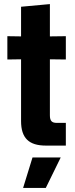

<svg xmlns="http://www.w3.org/2000/svg" viewBox="-20 -712 368 939"><path d="M204 0H302V-111H258C234 -111 224 -120 224 -148V-422L302 -421V-535L224 -534V-692L83 -679V-534L16 -535V-421L83 -422V-120C83 -37 121 0 204 0ZM93 207H204L277 58H139Z"/></svg>

Font: Mona Sans SemiCondensed
Style: Bold
Weight: 700
Width: 4
Designer: Deni Anggara
Foundry: GitHub
Version: Version 2.000